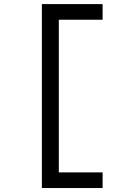

<svg xmlns="http://www.w3.org/2000/svg" viewBox="-20 -818 626 942"><path d="M185.5 104.5V-797.9H483.4V-721.2H268.6V27.8H483.4V104.5Z"/></svg>

Font: Cascadia Mono SemiLight
Style: Regular
Weight: 350
Monospace: yes
Designer: Aaron Bell
Foundry: Saja Typeworks
Version: Version 2404.023; ttfautohint (v1.8.4)